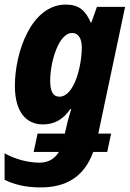

<svg xmlns="http://www.w3.org/2000/svg" viewBox="-28 -578 566 838"><path d="M231 -156C204 -156 191 -179 191 -225C191 -306 227 -434 287 -434C314 -434 329 -410 329 -371C329 -292 297 -156 231 -156ZM149 240C257 240 338 197 379 85H440L457 5H401L518 -548H395L371 -480H368C345 -532 317 -558 259 -558C109 -558 37 -351 37 -203C37 -86 89 -35 159 -35C212 -35 248 -58 279 -102H283C276 -79 268 -53 264 -34L255 5H136L119 85H229C212 114 184 132 144 132C90 132 32 114 -8 91V207C32 226 81 240 149 240Z"/></svg>

Font: Noto Sans Display SemiCondensed Extra
Style: Italic
Weight: 800
Width: 4
Italic angle: -12°
Designer: Monotype Design Team
Foundry: Monotype Imaging Inc.
Version: Version 1.900